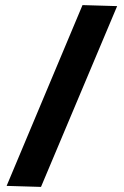

<svg xmlns="http://www.w3.org/2000/svg" viewBox="-20 -730 485 754"><path d="M440 -706 141 4 6 0 304 -710Z"/></svg>

Font: Palanquin
Style: Bold
Weight: 700
Designer: Pria Ravichandran
Version: Version 1.0.4